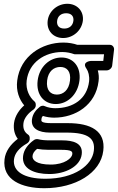

<svg xmlns="http://www.w3.org/2000/svg" viewBox="-20 -753 623 1015"><path d="M102 72C94 140 162 167 241 167C324 167 404 128 412 63C420 2 364 -11 309 -11H242C216 -11 198 -13 182 -17C175 -19 165 -17 160 -13C127 10 106 39 102 72ZM152 72C153 60 159 48 176 34C194 37 213 39 236 39H303C360 39 364 48 362 63C360 82 323 117 248 117C171 117 150 92 152 72ZM54 89C58 59 79 30 123 5C131 0 136 -8 137 -16V-20C138 -29 135 -37 129 -41C111 -53 100 -71 104 -102C107 -128 130 -156 156 -173C163 -178 168 -186 169 -193V-197C170 -205 167 -213 162 -217C137 -238 115 -278 121 -327C133 -423 216 -478 309 -478C333 -478 354 -473 371 -467C373 -466 377 -466 379 -466H530L526 -431H461C461 -431 410 -428 437 -390C447 -376 454 -351 451 -323C440 -230 367 -181 272 -181C254 -181 234 -184 216 -192C208 -196 197 -194 190 -188C171 -173 153 -152 149 -122C143 -74 183 -52 245 -52H332C447 -52 484 -21 476 44C467 120 375 192 220 192C105 192 46 152 54 89ZM4 89C-9 198 95 242 214 242C379 242 512 162 526 44C539 -61 460 -102 339 -102H252C194 -102 198 -114 199 -122C200 -132 202 -135 207 -140C226 -134 247 -131 266 -131C379 -131 486 -198 501 -323C504 -344 502 -362 497 -381H545C556 -381 571 -391 573 -406L583 -491C584 -502 576 -516 561 -516H389C369 -523 343 -528 315 -528C202 -528 87 -457 71 -327C64 -272 82 -227 108 -196C83 -174 59 -141 54 -102C50 -68 58 -40 74 -19C36 10 9 46 4 89ZM275 -203C337 -203 391 -253 400 -327C409 -399 368 -449 305 -449C243 -449 188 -401 179 -327C170 -253 212 -203 275 -203ZM281 -253C248 -253 223 -275 229 -327C235 -377 265 -399 299 -399C332 -399 356 -377 350 -327C344 -275 313 -253 281 -253ZM320 -602C292 -602 279 -618 282 -643C285 -667 302 -683 330 -683C357 -683 371 -667 368 -643C365 -618 347 -602 320 -602ZM314 -552C365 -552 411 -590 418 -643C424 -695 387 -733 336 -733C284 -733 238 -695 232 -643C226 -590 262 -552 314 -552Z"/></svg>

Font: Falling Sky
Style: OuObl
Weight: 400
Designer: Paul D. Hunt
Foundry: Adobe Systems Incorporated
Version: Version 1.02